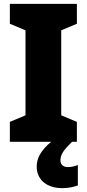

<svg xmlns="http://www.w3.org/2000/svg" viewBox="-20 -734 448 994"><path d="M293 96C293 66 309 43 353 0H378V-103L297 -137V-577L378 -611V-714H31V-611L112 -577V-137L31 -103V0H245C188 47 170 89 170 128C170 197 223 240 302 240C337 240 364 233 383 226V120C371 126 350 131 332 131C308 131 293 119 293 96Z"/></svg>

Font: Noto Sans Kannada SemiCondensed Black
Style: Regular
Weight: 900
Width: 4
Designer: Jelle Bosma - Monotype Design Team
Foundry: Monotype Imaging Inc.
Version: Version 2.005